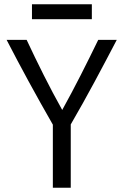

<svg xmlns="http://www.w3.org/2000/svg" viewBox="-20 -879 621 901"><path d="M528 -692C460 -562 390 -429 312 -295V2H228V-294C150 -430 78 -562 11 -692H105C156 -583 213 -468 272 -363C331 -469 388 -583 441 -692ZM411 -789H130V-859H411Z"/></svg>

Font: Repo Regular
Style: Regular
Weight: 400
Designer: Stefan Peev
Foundry: Context Ltd
Version: Version 1.502